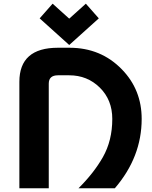

<svg xmlns="http://www.w3.org/2000/svg" viewBox="-20 -1001 808 1021"><path d="M83 0V-565.9Q83 -747.1 288.1 -747.1H349.6Q517.1 -747.1 628.9 -631.3Q733.4 -523.4 733.4 -368.7Q733.4 -166 590.8 0H397.5Q478.5 -80.1 526.9 -165Q577.1 -253.4 577.1 -368.7Q577.1 -469.7 510.7 -535.2Q444.3 -600.6 348.1 -600.6H288.1Q239.3 -600.6 239.3 -556.2V0ZM259.8 -981.4 348.1 -901.9 436.5 -981.4 505.4 -903.3 348.1 -761.7 190.9 -903.3Z"/></svg>

Font: Newest Shape
Style: Bold
Weight: 700
Designer: Wojciech Kalinowski "wmk69" (wmk69@o2.pl)
Foundry: Wojciech Kalinowski "wmk69" (wmk69@o2.pl)
Version: Version 1.0.0; 2022-02-24